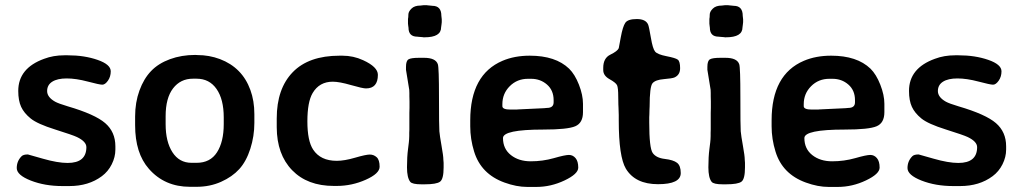

<svg xmlns="http://www.w3.org/2000/svg" viewBox="-20 -718 3992 750"><path d="M51.3 -362.8Q51.3 -451.7 152.3 -488.3Q188.5 -502 231.4 -502H244.6Q309.6 -502 361.1 -484.1Q412.6 -466.3 412.6 -439.5Q412.6 -418.5 401.6 -402.8Q390.6 -387.2 379.6 -387.2Q368.7 -387.2 322.8 -399.4Q276.9 -411.6 240.5 -411.6Q204.1 -411.6 184.1 -398.9Q164.1 -386.2 164.1 -362.3Q164.1 -338.4 195.3 -320.8Q208.5 -313.5 244.6 -302.7Q351.1 -271.5 390.9 -237.1Q430.7 -202.6 430.7 -146.5V-133.8Q430.7 -104.5 416.5 -76.2Q402.3 -47.9 377.9 -29.8Q326.2 8.8 251 8.8H224.1Q154.8 8.8 100.1 -12.7Q45.4 -34.2 45.4 -61.5Q45.4 -88.9 64.5 -107.9Q71.3 -114.7 88.9 -114.7Q90.8 -114.7 147.5 -98.1Q205.1 -81.5 244.1 -81.5Q317.4 -81.5 317.4 -143.1Q317.4 -165 280.8 -182.6Q264.6 -190.4 195.3 -212.2Q126 -233.9 99.9 -255.1Q73.7 -276.4 62.5 -300.8Q51.3 -325.2 51.3 -362.8Z M728 -82H748Q801.3 -82 827.6 -123Q854 -164.1 854 -233.4V-259.3Q854 -330.1 825.9 -370.4Q797.9 -410.6 748 -410.6H733.4Q685.1 -410.6 656 -372.8Q627 -335 627 -264.2V-232.9Q627 -164.6 653.6 -123.3Q680.2 -82 728 -82ZM973.6 -272V-237.8Q973.6 -186 957.8 -136.7Q941.9 -87.4 914.6 -57.4Q887.2 -27.3 843.5 -7.8Q799.8 11.7 748 11.7H722.2Q623 11.7 561.5 -58.6Q507.8 -119.6 507.8 -229V-263.2Q507.8 -317.9 524.7 -364.3Q541.5 -410.6 570.1 -440.4Q598.6 -470.2 643.8 -486.8Q689 -503.4 742.7 -503.4L751.5 -502.9Q796.9 -502.9 838.9 -487.3Q926.3 -454.1 958 -366.7Q973.6 -324.2 973.6 -272Z M1456.1 -425.8Q1456.1 -372.6 1409.7 -372.6Q1396.5 -372.6 1351.1 -385.7Q1305.7 -398.9 1279.8 -398.9Q1227.5 -398.9 1201.2 -354.5Q1180.7 -319.8 1180.7 -243.9Q1180.7 -168 1203.1 -133.8Q1231.9 -89.8 1295.4 -89.8Q1325.7 -89.8 1367.4 -102.1Q1409.2 -114.3 1424.6 -114.3Q1439.9 -114.3 1451.4 -103.8Q1462.9 -93.3 1462.9 -66.7Q1462.9 -40 1408.7 -15.9Q1354.5 8.3 1295.4 8.3H1284.2Q1180.7 8.3 1121.1 -53.2Q1061.5 -114.7 1061 -220.7V-255.4Q1061 -371.6 1123.5 -436Q1186 -500.5 1306.6 -500.5H1317.4Q1360.4 -500.5 1398.4 -482.9Q1456.1 -456.5 1456.1 -425.8Z M1622.6 -696.3 1635.7 -697.8H1647L1649.4 -697.3L1664.6 -695.8Q1666.5 -695.3 1668.9 -695.3Q1704.1 -695.3 1704.1 -656.2L1705.6 -642.6V-631.3L1704.6 -622.1L1703.1 -611.3Q1703.1 -572.3 1638.7 -572.3H1634.3L1631.8 -572.8L1614.7 -574.2Q1612.3 -574.7 1610.4 -574.7Q1575.7 -574.7 1575.7 -609.9Q1574.7 -614.7 1574.7 -616.7L1573.7 -625.5V-644Q1575.2 -649.9 1575.2 -661.1Q1575.2 -672.4 1587.2 -684.3Q1599.1 -696.3 1622.6 -696.3ZM1638.7 2H1626Q1590.3 2 1582.5 -7.8Q1569.8 -23.9 1569.8 -64.5Q1569.8 -105 1574 -136.7Q1578.1 -168.5 1578.1 -173.8L1578.6 -186.5Q1578.6 -192.9 1578.6 -199.2L1579.1 -211.9V-276.9L1579.6 -296.4V-322.3L1579.1 -341.8Q1579.1 -348.1 1579.1 -354.5L1578.6 -367.2L1565.9 -445.3V-457Q1565.9 -480.5 1575.9 -486.3Q1585.9 -492.2 1617.2 -492.2H1636.2Q1682.1 -492.2 1690.4 -466.8Q1694.8 -453.6 1694.8 -338.4Q1694.8 -223.1 1696.3 -205.3Q1697.8 -187.5 1704.8 -148.2Q1711.9 -108.9 1711.9 -94.2L1712.9 -82V-64Q1712.9 -19 1699.2 -8.5Q1685.5 2 1638.7 2Z M2142.6 -318.4V-326.7Q2142.6 -365.2 2116.7 -387.7Q2090.8 -410.2 2054.7 -410.2H2042.5Q2000 -410.2 1971.2 -381.3Q1942.4 -352.5 1942.4 -311V-303.2Q1942.4 -290 1974.1 -290H1999L2002 -290.5L2105.5 -295.4L2116.2 -296.4Q2142.6 -296.4 2142.6 -318.4ZM2102.5 -211.9Q1944.8 -211.9 1944.8 -178.7Q1944.8 -136.7 1975.6 -112.3Q2006.3 -87.9 2053.2 -87.9Q2100.1 -87.9 2143.6 -100.3Q2187 -112.8 2202.4 -112.8Q2217.8 -112.8 2228.3 -100.3Q2238.8 -87.9 2238.8 -63.2Q2238.8 -38.6 2185.3 -13.2Q2131.8 12.2 2075.2 12.2H2039.6Q1997.6 12.2 1950.7 -4.9Q1858.9 -38.1 1832 -126Q1816.9 -174.8 1816.9 -224.6V-248Q1816.9 -426.8 1942.9 -480.5Q1989.7 -500.5 2049.3 -500.5Q2150.4 -500.5 2203.1 -449.7Q2225.6 -427.7 2241.5 -387.2Q2257.3 -346.7 2257.3 -312.5V-279.8Q2257.3 -237.8 2227.3 -224.9Q2197.3 -211.9 2102.5 -211.9Z M2639.2 -42Q2639.2 1.5 2550.3 1.5Q2461.4 1.5 2424.8 -59.1Q2397 -106 2397 -248V-269L2396 -299.3L2395.5 -309.6L2395 -340.3Q2395 -375 2390.4 -385Q2385.7 -395 2361.1 -408.7Q2336.4 -422.4 2336.4 -444.3V-453.1Q2336.4 -491.2 2364.3 -504.6Q2392.1 -518.1 2397 -529.8Q2397.5 -531.2 2405 -572.8Q2412.6 -614.3 2422.6 -628.9Q2432.6 -643.6 2467.5 -643.6Q2502.4 -643.6 2511.7 -622.1Q2515.1 -614.3 2522.5 -570.8Q2529.8 -527.3 2539.1 -516.4Q2548.3 -505.4 2583.5 -498.5Q2618.7 -491.7 2627.7 -484.9Q2636.7 -478 2636.7 -451.7Q2636.7 -425.3 2614.7 -415.5Q2606 -411.6 2573.2 -408.9Q2540.5 -406.2 2529.1 -393.1Q2517.6 -379.9 2517.6 -301.3L2517.1 -291Q2516.6 -280.8 2516.6 -270.5L2516.1 -260.3V-239.3Q2516.1 -140.1 2529.5 -120.6Q2543 -101.1 2576.7 -97.2Q2610.4 -93.3 2624.8 -82Q2639.2 -70.8 2639.2 -42Z M2799.8 -696.3 2813 -697.8H2824.2L2826.7 -697.3L2841.8 -695.8Q2843.8 -695.3 2846.2 -695.3Q2881.3 -695.3 2881.3 -656.2L2882.8 -642.6V-631.3L2881.8 -622.1L2880.4 -611.3Q2880.4 -572.3 2815.9 -572.3H2811.5L2809.1 -572.8L2792 -574.2Q2789.6 -574.7 2787.6 -574.7Q2752.9 -574.7 2752.9 -609.9Q2752 -614.7 2752 -616.7L2751 -625.5V-644Q2752.4 -649.9 2752.4 -661.1Q2752.4 -672.4 2764.4 -684.3Q2776.4 -696.3 2799.8 -696.3ZM2815.9 2H2803.2Q2767.6 2 2759.8 -7.8Q2747.1 -23.9 2747.1 -64.5Q2747.1 -105 2751.2 -136.7Q2755.4 -168.5 2755.4 -173.8L2755.9 -186.5Q2755.9 -192.9 2755.9 -199.2L2756.3 -211.9V-276.9L2756.8 -296.4V-322.3L2756.3 -341.8Q2756.3 -348.1 2756.3 -354.5L2755.9 -367.2L2743.2 -445.3V-457Q2743.2 -480.5 2753.2 -486.3Q2763.2 -492.2 2794.4 -492.2H2813.5Q2859.4 -492.2 2867.7 -466.8Q2872.1 -453.6 2872.1 -338.4Q2872.1 -223.1 2873.5 -205.3Q2875 -187.5 2882.1 -148.2Q2889.2 -108.9 2889.2 -94.2L2890.1 -82V-64Q2890.1 -19 2876.5 -8.5Q2862.8 2 2815.9 2Z M3319.8 -318.4V-326.7Q3319.8 -365.2 3293.9 -387.7Q3268.1 -410.2 3231.9 -410.2H3219.7Q3177.2 -410.2 3148.4 -381.3Q3119.6 -352.5 3119.6 -311V-303.2Q3119.6 -290 3151.4 -290H3176.3L3179.2 -290.5L3282.7 -295.4L3293.5 -296.4Q3319.8 -296.4 3319.8 -318.4ZM3279.8 -211.9Q3122.1 -211.9 3122.1 -178.7Q3122.1 -136.7 3152.8 -112.3Q3183.6 -87.9 3230.5 -87.9Q3277.3 -87.9 3320.8 -100.3Q3364.3 -112.8 3379.6 -112.8Q3395 -112.8 3405.5 -100.3Q3416 -87.9 3416 -63.2Q3416 -38.6 3362.5 -13.2Q3309.1 12.2 3252.4 12.2H3216.8Q3174.8 12.2 3127.9 -4.9Q3036.1 -38.1 3009.3 -126Q2994.1 -174.8 2994.1 -224.6V-248Q2994.1 -426.8 3120.1 -480.5Q3167 -500.5 3226.6 -500.5Q3327.6 -500.5 3380.4 -449.7Q3402.8 -427.7 3418.7 -387.2Q3434.6 -346.7 3434.6 -312.5V-279.8Q3434.6 -237.8 3404.5 -224.9Q3374.5 -211.9 3279.8 -211.9Z M3530.8 -362.8Q3530.8 -451.7 3631.8 -488.3Q3668 -502 3710.9 -502H3724.1Q3789.1 -502 3840.6 -484.1Q3892.1 -466.3 3892.1 -439.5Q3892.1 -418.5 3881.1 -402.8Q3870.1 -387.2 3859.1 -387.2Q3848.1 -387.2 3802.2 -399.4Q3756.3 -411.6 3720 -411.6Q3683.6 -411.6 3663.6 -398.9Q3643.6 -386.2 3643.6 -362.3Q3643.6 -338.4 3674.8 -320.8Q3688 -313.5 3724.1 -302.7Q3830.6 -271.5 3870.4 -237.1Q3910.2 -202.6 3910.2 -146.5V-133.8Q3910.2 -104.5 3896 -76.2Q3881.8 -47.9 3857.4 -29.8Q3805.7 8.8 3730.5 8.8H3703.6Q3634.3 8.8 3579.6 -12.7Q3524.9 -34.2 3524.9 -61.5Q3524.9 -88.9 3543.9 -107.9Q3550.8 -114.7 3568.4 -114.7Q3570.3 -114.7 3627 -98.1Q3684.6 -81.5 3723.6 -81.5Q3796.9 -81.5 3796.9 -143.1Q3796.9 -165 3760.3 -182.6Q3744.1 -190.4 3674.8 -212.2Q3605.5 -233.9 3579.3 -255.1Q3553.2 -276.4 3542 -300.8Q3530.8 -325.2 3530.8 -362.8Z"/></svg>

Font: Averia Sans Libre
Style: Bold
Weight: 700
Version: Version 1.002